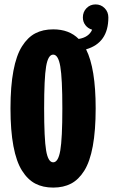

<svg xmlns="http://www.w3.org/2000/svg" viewBox="-20 -839 511 870"><path d="M27.5 -348Q27.5 -448 40.8 -518.2Q54 -588.5 79.8 -629.2Q105.5 -670 140 -688Q174.5 -706 221 -706Q293.5 -706 336.5 -662.5Q382.5 -670 397.5 -704.5Q378.5 -710 367 -725Q355.5 -740 355.5 -760Q355.5 -785 372 -802Q388.5 -819 413 -819Q437.5 -819 454.2 -802Q471 -785 471 -760Q471 -644.5 370 -615.5Q413.5 -529.5 413.5 -348Q413.5 -247.5 400.5 -177Q387.5 -106.5 362 -65.8Q336.5 -25 302 -7Q267.5 11 221 11Q174.5 11 140 -7Q105.5 -25 79.8 -65.8Q54 -106.5 40.8 -177Q27.5 -247.5 27.5 -348ZM262.5 -348Q262.5 -484.5 253.2 -538Q244 -591.5 221 -591.5Q198 -591.5 189 -538.2Q180 -485 180 -348Q180 -210.5 189 -157Q198 -103.5 221 -103.5Q244 -103.5 253.2 -157.2Q262.5 -211 262.5 -348Z"/></svg>

Font: League Mono Condensed
Style: Bold
Weight: 700
Width: 1
Designer: Tyler Finck
Foundry: The League of Moveable Type / Tyler Finck
Version: Version 2.210